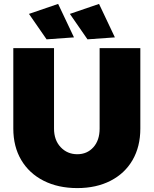

<svg xmlns="http://www.w3.org/2000/svg" viewBox="-20 -947 785 981"><path d="M375 -159Q425 -159 457 -194.5Q489 -230 489 -290V-701H697V-290Q697 -198 657.5 -129.5Q618 -61 545 -23.5Q472 14 375 14Q277 14 203 -23.5Q129 -61 88.5 -129.5Q48 -198 48 -290V-701H256V-290Q256 -231 290 -195Q324 -159 375 -159ZM277 -927 358 -756 218 -746 128 -876ZM486 -927 567 -756 427 -746 337 -876Z"/></svg>

Font: Gontserrat ExtraBold
Style: Regular
Weight: 800
Designer: Julieta Ulanovsky
Foundry: Julieta Ulanovsky
Version: Version 6.001